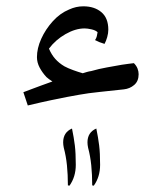

<svg xmlns="http://www.w3.org/2000/svg" viewBox="-20 -297 477 608"><path d="M68 37 54 -5Q67 -10 80.5 -15Q94 -20 110 -26Q126 -32 146 -39Q140 -43 135 -46.5Q130 -50 127 -53Q114 -67 105.5 -83Q97 -99 97 -116Q97 -144 110.5 -174Q124 -204 147 -229.5Q170 -255 199 -267Q210 -272 221 -274.5Q232 -277 244 -277Q279 -277 301 -258.5Q323 -240 323 -203Q323 -192 319.5 -179.5Q316 -167 311 -158Q301 -161 295 -163.5Q289 -166 281 -170Q285 -176 286.5 -182Q288 -188 289 -195Q283 -201 270 -204Q257 -207 248 -207Q219 -207 187.5 -189Q156 -171 135 -143Q143 -124 155 -110.5Q167 -97 184 -87Q195 -81 211.5 -75Q228 -69 242 -65Q248 -67 255 -69Q262 -71 269 -72Q293 -79 318.5 -83.5Q344 -88 366 -92Q378 -94 387.5 -95Q397 -96 404 -97Q412 -89 415.5 -80Q419 -71 419 -62Q419 -40 405 -28Q391 -16 372 -14Q336 -10 297 -6Q258 -2 231 3Q213 6 192.5 10Q172 14 143 20Q114 26 68 37ZM277 291 272 290Q272 256 269 226.5Q266 197 259 171Q258 166 257.5 162Q257 158 257 154Q257 122 285 110Q291 139 294 163.5Q297 188 297 225Q297 263 277 291ZM200 291 195 290Q195 256 192 226.5Q189 197 182 171Q181 166 180.5 162Q180 158 180 154Q180 122 208 110Q214 139 217 163.5Q220 188 220 225Q220 263 200 291Z"/></svg>

Font: Noto Naskh Arabic
Style: Regular
Weight: 400
Designer: Monotype Design Team, David Williams, Mohamad Dakak and Nizar Qandah
Foundry: Monotype Imaging Inc.
Version: Version 2.013